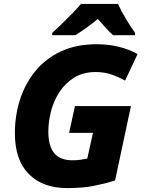

<svg xmlns="http://www.w3.org/2000/svg" viewBox="-20 -951 734 981"><path d="M322 10Q199 10 127.5 -61.5Q56 -133 56 -271Q56 -360 82 -441.5Q108 -523 160 -587Q212 -651 290.5 -688Q369 -725 474 -725Q591 -725 683 -675L619 -539Q586 -558 549 -570.5Q512 -583 469 -583Q405 -583 359 -554.5Q313 -526 283.5 -480.5Q254 -435 240.5 -382Q227 -329 227 -279Q227 -205 257 -168.5Q287 -132 351 -132Q374 -132 390 -134.5Q406 -137 426 -141L455 -272H333L363 -409H649L568 -29Q518 -13 460.5 -1.5Q403 10 322 10ZM247 -783Q268 -802 295.5 -828.5Q323 -855 349 -882Q375 -909 394 -931H583Q598 -897 623.5 -854.5Q649 -812 670 -783V-771H558Q541 -786 518.5 -810.5Q496 -835 480 -854Q452 -831 423.5 -810.5Q395 -790 365 -771H247Z"/></svg>

Font: Noto Sans ExtraBold
Style: Italic
Weight: 800
Italic angle: -12°
Designer: Monotype Design Team
Foundry: Monotype Imaging Inc.
Version: Version 2.013; ttfautohint (v1.8.4.7-5d5b)